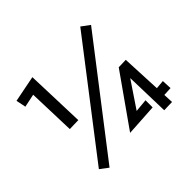

<svg xmlns="http://www.w3.org/2000/svg" viewBox="-166 -937 1182 1182"><g transform="rotate(-45 425.0 -346.0)"><path d="M659 -717 713 -677 172 25 119 -15ZM157 -625 71 -607 58 -671 230 -705 243 -318 167 -316ZM652 -275 537 -104 622 -112V-50L413 -37L649 -372L712 -374L724 -115L781 -120L784 -56L727 -53L730 11L660 13Z"/></g></svg>

Font: Stick
Style: Regular
Weight: 400
Designer: Fontworks Inc.
Foundry: Fontworks Inc.
Version: Version 1.100